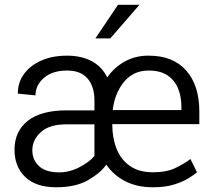

<svg xmlns="http://www.w3.org/2000/svg" viewBox="-20 -770 885 800"><path d="M617.2 10.3Q550.8 10.3 502 -14.9Q453.1 -40 422.9 -84Q399.9 -50.3 348.1 -20Q296.4 10.3 213.9 10.3Q129.9 10.3 85.2 -32.5Q40.5 -75.2 40.5 -146Q40.5 -222.7 95.5 -266.4Q150.4 -310.1 256.8 -310.1H373.5V-351.6Q373.5 -409.7 344.7 -442.9Q315.9 -476.1 259.8 -476.1Q198.7 -476.1 163.3 -445.8Q127.9 -415.5 127.9 -372.6L54.2 -379.9Q54.2 -425.8 79.8 -461.4Q105.5 -497.1 151.9 -517.6Q198.2 -538.1 259.8 -538.1Q318.4 -538.1 361.6 -515.4Q404.8 -492.7 426.8 -447.3Q456.5 -490.2 501.2 -514.4Q545.9 -538.6 599.6 -538.1Q701.7 -538.1 756.1 -475.8Q810.5 -413.6 810.5 -306.2V-252.9H447.8V-251.5Q447.8 -196.3 465.3 -151.1Q482.9 -106 520.5 -79.1Q558.1 -52.2 617.2 -52.2Q673.8 -52.2 710.9 -70.1Q748 -87.9 773.4 -107.4L800.8 -52.2Q788.6 -41.5 764.9 -26.9Q741.2 -12.2 704.8 -1Q668.5 10.3 617.2 10.3ZM599.6 -476.1Q535.6 -476.1 496.8 -429Q458 -381.8 449.7 -311.5H735.8V-326.7Q735.8 -367.7 721.9 -401.6Q708 -435.5 678 -455.8Q647.9 -476.1 599.6 -476.1ZM226.6 -51.8Q269.5 -51.8 310.8 -73.2Q352.1 -94.7 373.5 -120.1V-252H257.8Q186 -252 150.4 -219.7Q114.7 -187.5 114.7 -144Q114.7 -104 142.6 -77.9Q170.4 -51.8 226.6 -51.8ZM377.4 -609.9 471.7 -750H561L439.5 -609.9Z"/></svg>

Font: Vazirmatn UI Light
Style: Regular
Weight: 300
Designer: Saber Rastikerdar
Foundry: Saber Rastikerdar
Version: Version 33.003